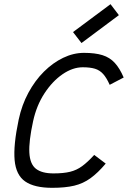

<svg xmlns="http://www.w3.org/2000/svg" viewBox="-20 -885 640 919"><path d="M431 -143.5 486 -102Q448.5 -57.5 413.2 -32Q378 -6.5 335 3.8Q292 14 230 14Q144.5 14 100.5 -16.5Q56.5 -47 50 -118.5Q43.5 -190 69.5 -313Q84.5 -383 116 -441.2Q147.5 -499.5 190.2 -542Q233 -584.5 282.2 -608.2Q331.5 -632 382 -632Q435.5 -632 470.5 -621Q505.5 -610 529.2 -584.2Q553 -558.5 572 -514L505 -479Q490.5 -512 474 -530.5Q457.5 -549 434.5 -556Q411.5 -563 376 -563Q328 -563 279.5 -529.8Q231 -496.5 193 -438.5Q155 -380.5 138.5 -305Q117.5 -208.5 120.5 -154Q123.5 -99.5 152 -77.2Q180.5 -55 236 -55Q284 -55 315.5 -62.8Q347 -70.5 373.2 -89.8Q399.5 -109 431 -143.5ZM370 -679 329.5 -731.5 509 -865 549 -812.5Z"/></svg>

Font: Victor Mono Thin
Style: Italic
Weight: 100
Italic angle: -12°
Monospace: yes
Designer: Rune Bjørnerås
Version: Version 1.561;gftools[0.9.30]